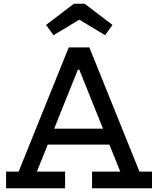

<svg xmlns="http://www.w3.org/2000/svg" viewBox="-20 -1005 844 1025"><path d="M604 -318V-233H203V-318ZM724.5 -89H791.5V0H471.5V-89H622L387 -673.5L446.5 -633H352.5L412 -673.5L177 -89H327.5V0H12.5V-89H79.5L347 -752H457ZM432 -985 580.5 -872 541 -817 403.5 -900 265.5 -817 226 -872 374.5 -985Z"/></svg>

Font: Hepta Slab Medium
Style: Regular
Weight: 500
Designer: Michael LaGattuta
Foundry: Michael LaGattuta
Version: Version 1.102